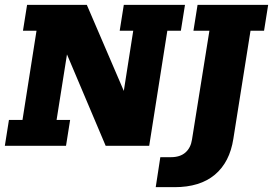

<svg xmlns="http://www.w3.org/2000/svg" viewBox="-20 -603 1129 794"><path d="M0 0 17 -107H73L131 -476H75L92 -583H339L492 -227L531 -476H475L492 -583H745L728 -476H672L597 0H417L257 -378L214 -107H270L253 0ZM702 171H624L643 47H687Q725 47 747 27.5Q769 8 774 -26L846 -476H780L797 -583H1089L1072 -476H1016L945 -29Q930 68 868.5 119.5Q807 171 702 171Z"/></svg>

Font: Rokkitt SemiBold ExtraBold
Style: Italic
Weight: 800
Italic angle: -9°
Version: Version 3.103